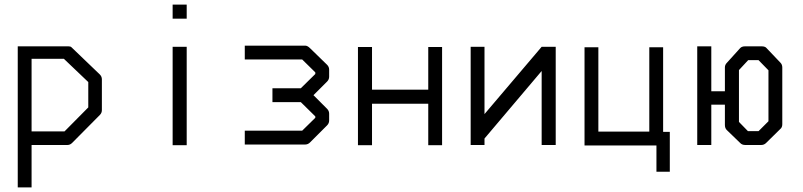

<svg xmlns="http://www.w3.org/2000/svg" viewBox="-20 -679 3484 833"><path d="M57 -478H277Q286 -478 290 -474L413 -356Q422 -347 422 -335V-201Q422 -189 413 -180L293 -59Q284 -50 273 -50H117V134H57ZM117 -424V-109H260L363 -213V-323L257 -424Z M729 -659H790V-598H729ZM729 -476H790V-49H729Z M1042 -52V-112H1291L1348 -168V-174L1285 -236H1162V-296H1285L1348 -358V-365L1291 -421H1042V-481H1304Q1314 -481 1325 -470L1399 -398Q1408 -389 1408 -377V-346Q1408 -334 1399 -325L1340 -266L1399 -207Q1408 -198 1408 -186V-156Q1408 -144 1399 -135L1325 -61Q1316 -52 1304 -52Z M1533 -475H1594V-290H1838V-475H1898V-49H1838V-229H1594V-49H1533Z M2391 -50H2330V-371L2082 -78V-50H2022V-476H2082V-184L2330 -476H2391Z M2516 -474H2576V-108H2797V-474H2857V-107H2886V66H2828V-48H2516Z M3134 -407 3191 -470Q3198 -478 3213 -478H3284Q3300 -478 3306 -470L3366 -407Q3374 -399 3374 -386V-140Q3374 -126 3365 -119L3304 -59Q3295 -50 3283 -50H3213Q3200 -50 3192 -58L3133 -115Q3125 -123 3125 -137V-225H3066V-50H3005V-478H3066V-283H3125V-387Q3125 -398 3134 -407ZM3186 -375V-150L3225 -110H3271L3314 -153V-374L3271 -418H3226Z"/></svg>

Font: IBM 3270 Semi-Condensed
Style: Condensed
Weight: 400
Monospace: yes
Version: Version 2.3.1